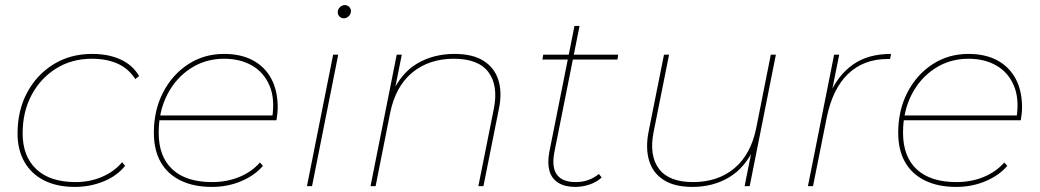

<svg xmlns="http://www.w3.org/2000/svg" viewBox="-20 -732 4091 755"><path d="M274 3Q204 3 153.5 -22.5Q103 -48 76 -95.5Q49 -143 49 -207Q49 -298 87 -368.5Q125 -439 191 -479.5Q257 -520 342 -520Q407 -520 454.5 -498Q502 -476 527 -433L512 -421Q486 -462 443 -481.5Q400 -501 341 -501Q262 -501 200.5 -462.5Q139 -424 104 -358Q69 -292 69 -208Q69 -117 123 -66.5Q177 -16 277 -16Q333 -16 381 -36.5Q429 -57 460 -94L472 -80Q440 -40 387 -18.5Q334 3 274 3Z M813 3Q742 3 690.5 -22Q639 -47 612 -94.5Q585 -142 585 -210Q585 -298 621 -368Q657 -438 719.5 -479Q782 -520 861 -520Q927 -520 974 -495Q1021 -470 1046.5 -423Q1072 -376 1072 -310Q1072 -297 1070.5 -283.5Q1069 -270 1067 -259H601L605 -278H1058L1050 -267Q1062 -343 1040 -395Q1018 -447 971.5 -474Q925 -501 861 -501Q788 -501 729.5 -463Q671 -425 637.5 -359.5Q604 -294 604 -210Q604 -116 658 -66Q712 -16 814 -16Q873 -16 922 -36.5Q971 -57 1002 -93L1014 -80Q983 -43 929.5 -20Q876 3 813 3Z M1187 0 1290 -517H1310L1207 0ZM1332 -660Q1322 -660 1315 -667Q1308 -674 1308 -684Q1308 -695 1316.5 -703.5Q1325 -712 1336 -712Q1346 -712 1353 -705Q1360 -698 1360 -688Q1360 -677 1351.5 -668.5Q1343 -660 1332 -660Z M1767 -520Q1839 -520 1882 -492.5Q1925 -465 1940 -416.5Q1955 -368 1942 -305L1881 0H1861L1922 -305Q1940 -396 1900.5 -448.5Q1861 -501 1765 -501Q1667 -501 1601 -446.5Q1535 -392 1514 -287L1457 0H1437L1540 -517H1560L1530 -367L1520 -362Q1557 -445 1621 -482.5Q1685 -520 1767 -520Z M2242 3Q2201 3 2175 -13.5Q2149 -30 2140.5 -60.5Q2132 -91 2140 -134L2239 -630H2259L2161 -139Q2148 -77 2169 -46.5Q2190 -16 2244 -16Q2270 -16 2293 -24Q2316 -32 2335 -48L2346 -34Q2325 -15 2297 -6Q2269 3 2242 3ZM2113 -498 2116 -517H2411L2408 -498Z M2703 3Q2632 3 2589.5 -24.5Q2547 -52 2532.5 -100.5Q2518 -149 2530 -212L2591 -517H2611L2550 -212Q2532 -121 2571 -68.5Q2610 -16 2705 -16Q2803 -16 2868 -70.5Q2933 -125 2954 -230L3011 -517H3031L2928 0H2908L2938 -150L2948 -155Q2911 -73 2847.5 -35Q2784 3 2703 3Z M3157 0 3260 -517H3280L3248 -357L3243 -362Q3275 -436 3334 -478Q3393 -520 3484 -520L3480 -500Q3478 -500 3475.5 -500Q3473 -500 3471 -500Q3376 -500 3315 -441.5Q3254 -383 3231 -270L3177 0Z M3740 3Q3669 3 3617.5 -22Q3566 -47 3539 -94.5Q3512 -142 3512 -210Q3512 -298 3548 -368Q3584 -438 3646.5 -479Q3709 -520 3788 -520Q3854 -520 3901 -495Q3948 -470 3973.5 -423Q3999 -376 3999 -310Q3999 -297 3997.5 -283.5Q3996 -270 3994 -259H3528L3532 -278H3985L3977 -267Q3989 -343 3967 -395Q3945 -447 3898.5 -474Q3852 -501 3788 -501Q3715 -501 3656.5 -463Q3598 -425 3564.5 -359.5Q3531 -294 3531 -210Q3531 -116 3585 -66Q3639 -16 3741 -16Q3800 -16 3849 -36.5Q3898 -57 3929 -93L3941 -80Q3910 -43 3856.5 -20Q3803 3 3740 3Z"/></svg>

Font: Montserrat Thin Thin
Style: Italic
Weight: 250
Italic angle: -11.3°
Version: Version 9.000